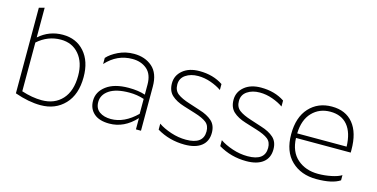

<svg xmlns="http://www.w3.org/2000/svg" viewBox="-72 -1057 2811 1430"><g transform="rotate(15 1334.0 -341.5)"><path d="M127 -699V-470Q206 -540 311 -540Q415 -540 478 -468.5Q541 -397 541 -275Q541 -140 469.5 -65Q398 10 284 10Q193 10 85 -28V-688ZM283 -28Q382 -28 440.5 -92Q499 -156 499 -274Q499 -377 446.5 -439Q394 -501 306 -501Q206 -501 127 -431V-55Q210 -28 283 -28Z M817 -26Q920 -26 1015 -119V-234Q961 -252 901 -252Q800 -252 747 -216.5Q694 -181 694 -125Q694 -75 728.5 -50.5Q763 -26 817 -26ZM1015 -344Q1015 -424 970.5 -462Q926 -500 858 -500Q740 -500 656 -407V-454Q685 -487 740 -513.5Q795 -540 860 -540Q945 -540 1001 -491.5Q1057 -443 1057 -340V0H1018V-87Q929 10 814 10Q736 10 695 -26.5Q654 -63 654 -124Q654 -193 715.5 -239Q777 -285 887 -285Q961 -285 1015 -267Z M1438 -262Q1500 -243 1535.5 -211Q1571 -179 1571 -121Q1571 -55 1525.5 -19.5Q1480 16 1397 16Q1279 16 1182 -42V-88Q1221 -61 1279.5 -41.5Q1338 -22 1397 -22Q1530 -22 1530 -121Q1530 -166 1501 -189Q1472 -212 1410 -231L1320 -259Q1258 -278 1223 -310.5Q1188 -343 1188 -402Q1188 -462 1236 -502Q1284 -542 1364 -542Q1470 -542 1546 -491V-445Q1512 -469 1463 -486.5Q1414 -504 1364 -504Q1307 -504 1268 -477.5Q1229 -451 1229 -403Q1229 -357 1260 -333Q1291 -309 1355 -289Z M1913 -262Q1975 -243 2010.5 -211Q2046 -179 2046 -121Q2046 -55 2000.5 -19.5Q1955 16 1872 16Q1754 16 1657 -42V-88Q1696 -61 1754.5 -41.5Q1813 -22 1872 -22Q2005 -22 2005 -121Q2005 -166 1976 -189Q1947 -212 1885 -231L1795 -259Q1733 -278 1698 -310.5Q1663 -343 1663 -402Q1663 -462 1711 -502Q1759 -542 1839 -542Q1945 -542 2021 -491V-445Q1987 -469 1938 -486.5Q1889 -504 1839 -504Q1782 -504 1743 -477.5Q1704 -451 1704 -403Q1704 -357 1735 -333Q1766 -309 1830 -289Z M2592 -29Q2534 10 2411 10Q2292 10 2218 -61Q2144 -132 2144 -265Q2144 -396 2211 -469Q2278 -542 2385 -542Q2492 -542 2550 -471Q2608 -400 2608 -268V-247H2186Q2190 -141 2253.5 -86Q2317 -31 2413 -31Q2464 -31 2515 -41.5Q2566 -52 2592 -69ZM2384 -502Q2299 -502 2244 -444.5Q2189 -387 2186 -282H2567Q2564 -389 2517 -445.5Q2470 -502 2384 -502Z"/></g></svg>

Font: Roundo Light
Style: Regular
Weight: 300
Designer: Namrata Goyal (Gurmukhi), Shiva Nallaperumal (Latin)
Foundry: Indian Type Foundry
Version: Version 1.000;PS 1.0;hotconv 1.0.88;makeotf.lib2.5.647800